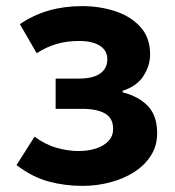

<svg xmlns="http://www.w3.org/2000/svg" viewBox="-20 -594 574 628"><path d="M250 14Q193 14 140 0Q87 -14 34 -54L93 -147Q128 -121 165.5 -110.5Q203 -100 236 -100Q269 -100 294.5 -108.5Q320 -117 335 -133Q350 -149 350 -173Q350 -207 324 -222.5Q298 -238 248 -238H162V-337H238Q284 -337 307.5 -353.5Q331 -370 331 -400Q331 -429 306.5 -444.5Q282 -460 239 -460Q199 -460 166 -450.5Q133 -441 100 -420L45 -515Q89 -545 139.5 -559.5Q190 -574 248 -574Q307 -574 358 -557Q409 -540 440 -505Q471 -470 471 -416Q471 -380 449.5 -346Q428 -312 381 -297V-292Q433 -279 463.5 -247.5Q494 -216 494 -158Q494 -117 473.5 -85Q453 -53 418.5 -31Q384 -9 340 2.5Q296 14 250 14Z"/></svg>

Font: Farlight84_Sys_V01
Style: Bold
Weight: 700
Designer: Monotype Design Team, Nadine Chahine and Nizar Qandah
Foundry: Monotype Imaging Inc.
Version: Version 2.004;October 31, 2024;FontCreator 14.0.0.2814 64-bi